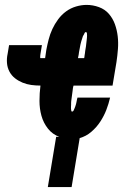

<svg xmlns="http://www.w3.org/2000/svg" viewBox="-20 -558 540 783"><path d="M175 205 209 0H222Q194 -10 175.5 -33.5Q157 -57 149 -86Q141 -115 141 -146.5Q141 -178 145 -209Q126 -209 107.5 -211.5Q89 -214 72 -221Q55 -228 41 -239Q27 -250 18.5 -266Q10 -282 8.5 -301Q7 -320 11 -338L17 -374H151L145 -338Q144 -334 144 -330Q144 -326 144 -322Q144 -321 144.5 -321Q145 -321 145 -321H164L169 -355Q173 -376 178.5 -397.5Q184 -419 193.5 -439.5Q203 -460 217 -479Q231 -498 249.5 -511.5Q268 -525 290 -531.5Q312 -538 333 -538Q359 -538 383.5 -529Q408 -520 424 -501.5Q440 -483 448.5 -459.5Q457 -436 460 -410.5Q463 -385 461 -358.5Q459 -332 455 -305L439 -209H280L279 -206Q278 -203 277.5 -199Q277 -195 276.5 -191Q276 -187 275.5 -183.5Q275 -180 274.5 -176Q274 -172 273.5 -168.5Q273 -165 272.5 -161Q272 -157 271.5 -153.5Q271 -150 270.5 -146Q270 -142 270 -138Q270 -134 270 -130.5Q270 -127 269.5 -123Q269 -119 269.5 -115.5Q270 -112 270.5 -107.5Q271 -103 274 -103Q278 -103 280 -107Q282 -111 283.5 -115Q285 -119 286.5 -122.5Q288 -126 289 -130Q290 -134 291 -137.5Q292 -141 292.5 -145Q293 -149 294 -152.5Q295 -156 296 -160H429Q423 -134 413.5 -109.5Q404 -85 389 -62Q374 -39 352.5 -20.5Q331 -2 305 5L272 205ZM323 -321 324 -324Q324 -328 325 -332.5Q326 -337 326.5 -341.5Q327 -346 327.5 -350.5Q328 -355 329 -359.5Q330 -364 330.5 -368.5Q331 -373 331.5 -377.5Q332 -382 332.5 -386Q333 -390 333.5 -394.5Q334 -399 334.5 -403.5Q335 -408 335 -412.5Q335 -417 334.5 -422Q334 -427 330 -427Q326 -427 324.5 -422.5Q323 -418 320.5 -414.5Q318 -411 317 -407Q316 -403 314.5 -399Q313 -395 312 -391.5Q311 -388 310 -384Q309 -380 308 -376Q307 -372 306.5 -368Q306 -364 305 -360Q304 -356 303.5 -352Q303 -348 302 -344Q301 -340 301 -336L298 -321Z"/></svg>

Font: Iosevka Curly Heavy Oblique
Style: Regular
Weight: 900
Italic angle: -9°
Monospace: yes
Designer: Belleve Invis
Foundry: Belleve Invis
Version: Version 11.1.0; ttfautohint (v1.8.3)